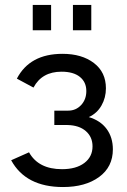

<svg xmlns="http://www.w3.org/2000/svg" viewBox="-20 -747 510 774"><path d="M112 -625V-727H186V-625ZM274 -625V-727H348V-625ZM234 7Q84 7 25 -101L97 -133Q135 -65 230 -65Q287 -65 320 -90Q353 -115 353 -157Q353 -195 326 -218.5Q299 -242 252 -243H199V-301H255Q286 -301 307 -323.5Q328 -346 328 -380Q328 -416 302 -437Q276 -458 228 -458Q149 -458 115 -394L48 -430Q100 -530 232 -530Q310 -530 358.5 -493Q407 -456 407 -391Q407 -353 389 -321.5Q371 -290 338 -275Q385 -261 410 -227Q435 -193 435 -145Q435 -74 379.5 -33.5Q324 7 234 7Z"/></svg>

Font: Raleway-v4020 Medium
Style: Regular
Weight: 500
Designer: Matt McInerney, Pablo Impallari, Rodrigo Fuenzalida
Foundry: Matt McInerney, Pablo Impallari, Rodrigo Fuenzalida
Version: Version 4.020;PS 004.020;hotconv 1.0.88;makeotf.lib2.5.64775